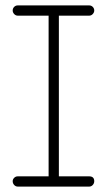

<svg xmlns="http://www.w3.org/2000/svg" viewBox="-20 -690 396 711"><path d="M46 1Q38 1 32.5 -5Q27 -11 27 -19Q27 -26 32.5 -31.5Q38 -37 46 -37H160V-632H46Q38 -632 32.5 -638Q27 -644 27 -651Q27 -659 32.5 -664.5Q38 -670 46 -670H310Q318 -670 323.5 -664.5Q329 -659 329 -651Q329 -644 323.5 -638Q318 -632 310 -632H198V-37H310Q329 -37 329 -19Q329 -11 323.5 -5Q318 1 310 1Z"/></svg>

Font: Comic Neue Light
Style: Regular
Weight: 300
Designer: Craig Rozynski
Foundry: Craig Rozynski
Version: Version 2.003